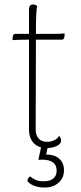

<svg xmlns="http://www.w3.org/2000/svg" viewBox="-20 -652 365 861"><path d="M141 -428 140 -71Q140 -46 153 -31Q166 -16 191 -16Q209 -16 224 -23.5Q239 -31 245 -43Q254 -33 254 -22Q254 -7 236 2Q218 11 193 12L187 41Q225 41 246 60Q267 79 267 111Q267 146 242.5 167.5Q218 189 181 189Q129 189 103 161V159Q103 154 106.5 148Q110 142 115 139Q127 149 140.5 155Q154 161 177 161Q203 161 218.5 149Q234 137 234 113Q234 64 169 64L152 65L164 9Q139 2 124.5 -18.5Q110 -39 110 -71V-474H96Q62 -474 36 -472L37 -486Q39 -500 48 -500H110V-610Q110 -632 129 -632Q139 -632 147 -624Q141 -610 141 -500H218Q250 -500 270 -502L269 -488Q267 -474 258 -474H141Z"/></svg>

Font: Arima Madurai Thin
Style: Regular
Weight: 250
Designer: Joana Correia and Natanael Gama
Foundry: NDISCOVER
Version: Version 1.019; ttfautohint (v1.5) -l 7 -r 28 -G 50 -x 13 -D 